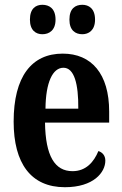

<svg xmlns="http://www.w3.org/2000/svg" viewBox="-20 -772 509 802"><path d="M324 -629C350 -629 377 -645 377 -690C377 -737 350 -752 324 -752C295 -752 270 -737 270 -690C270 -645 295 -629 324 -629ZM157 -629C185 -629 212 -645 212 -690C212 -737 185 -752 157 -752C130 -752 105 -737 105 -690C105 -645 130 -629 157 -629ZM251 10C371 10 420 -52 420 -101C420 -123 407 -136 391 -141C372 -95 339 -57 283 -57C209 -57 170 -120 168 -260H436V-306C436 -464 362 -548 242 -548C112 -548 37 -452 37 -264C37 -90 109 10 251 10ZM307 -318H170C171 -428 200 -489 245 -489C290 -489 308 -422 307 -318Z"/></svg>

Font: Noto Serif Bengali ExtraCondensed
Style: Bold
Weight: 700
Width: 2
Designer: Juan Bruce, Universal Thirst, Indian Type Foundry and the Monotype Design Team.
Foundry: Monotype Imaging Inc.
Version: Version 2.003